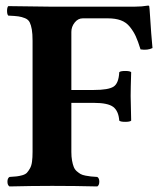

<svg xmlns="http://www.w3.org/2000/svg" viewBox="-20 -669 580 691"><path d="M236.8 -122.1Q236.8 -104.5 239.3 -91.1Q241.7 -77.6 245.4 -68.4Q249 -59.1 256.3 -52.7Q263.7 -46.4 270 -42.7Q276.4 -39.1 287.8 -36.9Q299.3 -34.7 307.4 -33.9Q315.4 -33.2 330.1 -32.2Q337.4 -27.8 337.4 -15.1Q337.4 -2.4 330.1 2Q250 0 168 0Q94.2 0 14.2 2Q6.8 -2.4 6.8 -15.1Q6.8 -27.8 14.2 -32.2Q30.8 -33.2 39.8 -34.2Q48.8 -35.2 60.1 -38.3Q71.3 -41.5 76.7 -47.1Q82 -52.7 87.6 -62.5Q93.3 -72.3 95.2 -86.9Q97.2 -101.6 97.2 -122.1V-522Q97.2 -547.4 94.5 -563Q91.8 -578.6 86.9 -588.6Q82 -598.6 70.1 -603.5Q58.1 -608.4 45.9 -610.1Q33.7 -611.8 9.8 -612.8Q5.4 -617.2 5.4 -629.9Q5.4 -642.6 9.8 -647L164.1 -645H463.9Q490.2 -645 513.2 -648.9Q517.1 -648.9 517.1 -646Q518.1 -643.1 519.8 -614.5Q521.5 -585.9 524.2 -549.8Q526.9 -513.7 528.8 -496.1Q511.2 -487.3 485.8 -491.2Q476.6 -521 468.5 -538.6Q460.4 -556.2 447.3 -572.5Q434.1 -588.9 414.8 -595.9Q395.5 -603 368.2 -603H277.8Q260.7 -603 248.8 -587.9Q236.8 -572.8 236.8 -554.2V-345.2H317.9Q370.1 -345.2 388.7 -357.2Q407.2 -369.1 409.2 -409.2Q413.6 -413.6 430.7 -413.6Q447.8 -413.6 452.1 -409.2Q450.2 -349.6 450.2 -323.2Q450.2 -305.2 452.1 -234.9Q447.8 -230.5 430.7 -230.5Q413.6 -230.5 409.2 -234.9Q406.7 -269.5 387.5 -284.2Q368.2 -298.8 317.9 -298.8H236.8Z"/></svg>

Font: Linux Libertine G
Style: Bold
Weight: 700
Designer: Philipp H. Poll
Foundry: Philipp H. Poll
Version: Version 5.0.3